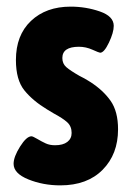

<svg xmlns="http://www.w3.org/2000/svg" viewBox="-20 -551 393 579"><path d="M21 -57Q21 -78 40.5 -109Q60 -140 75 -140Q79 -140 92.5 -132Q106 -124 118 -118.5Q130 -113 146 -113Q170 -113 183 -123Q196 -133 196 -150Q196 -170 183 -182Q170 -194 142 -209L122 -221Q79 -247 53.5 -278.5Q28 -310 28 -370Q28 -445 73.5 -488Q119 -531 193 -531Q239 -531 281 -516.5Q323 -502 323 -473Q323 -453 308.5 -422.5Q294 -392 282 -392Q279 -392 259 -401Q239 -410 218 -410Q168 -410 168 -376Q168 -359 180 -348.5Q192 -338 220 -322Q233 -316 252 -304Q291 -279 313.5 -247Q336 -215 336 -161Q336 -86 289.5 -39Q243 8 162 8Q110 8 65.5 -10Q21 -28 21 -57Z"/></svg>

Font: Asap Condensed
Style: Bold
Weight: 700
Designer: Pablo Cosgaya
Foundry: Omnibus-Type
Version: Version 1.010; ttfautohint (v1.8)